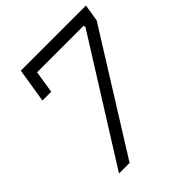

<svg xmlns="http://www.w3.org/2000/svg" viewBox="-201 -858 986 986"><g transform="rotate(-45 292.0 -365.0)"><path d="M81 -543 111 -730H584L569 -637L171 0H94L505 -655L501 -665H164L145 -543Z"/></g></svg>

Font: Sora Light
Style: Italic
Weight: 300
Designer: Jonathan Barnbrook, Juli√°n Moncada
Version: Version 1.000